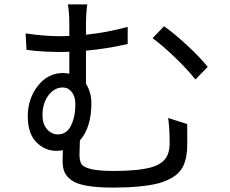

<svg xmlns="http://www.w3.org/2000/svg" viewBox="-20 -810 1040 867"><path d="M171.9 -289.1Q171.9 -250 192.4 -226.6Q212.9 -203.1 241.2 -203.1Q281.2 -203.1 300.8 -243.2Q320.3 -283.2 320.3 -339.8Q320.3 -374 304.2 -394.5Q288.1 -415 262.7 -415Q225.6 -415 198.7 -379.4Q171.9 -343.8 171.9 -289.1ZM739.3 -277.3 825.2 -250Q826.2 -172.9 825.2 -142.6Q822.3 -73.2 793 -37.6Q763.7 -2 696.3 17.6Q618.2 37.1 491.2 37.1Q418.9 37.1 372.1 28.8Q325.2 20.5 302.2 3.4Q279.3 -13.7 271 -33.7Q262.7 -53.7 262.7 -84Q262.7 -92.8 263.2 -108.9Q263.7 -125 263.7 -131.8Q250 -128.9 233.4 -128.9Q183.6 -128.9 144.5 -167.5Q105.5 -206.1 105.5 -285.2Q105.5 -364.3 150.9 -422.4Q196.3 -480.5 266.6 -480.5Q269.5 -480.5 293 -477.5V-576.2Q281.2 -575.2 257.8 -575.2Q169.9 -575.2 99.6 -585L95.7 -659.2Q180.7 -646.5 252.9 -646.5Q279.3 -646.5 293 -647.5V-696.3Q293 -759.8 286.1 -790H374Q368.2 -747.1 368.2 -696.3V-653.3Q458 -662.1 556.6 -688.5V-611.3Q462.9 -589.8 368.2 -581.1V-431.6Q392.6 -393.6 392.6 -343.8Q392.6 -234.4 340.8 -175.8Q338.9 -132.8 338.9 -113.3Q338.9 -83 348.1 -68.8Q357.4 -54.7 391.6 -46.4Q425.8 -38.1 496.1 -38.1Q604.5 -38.1 664.1 -54.7Q705.1 -66.4 725.6 -91.8Q746.1 -117.2 746.1 -165Q746.1 -230.5 739.3 -277.3ZM668.9 -637.7 720.7 -691.4Q763.7 -662.1 824.2 -606Q884.8 -549.8 918 -507.8L862.3 -451.2Q827.1 -496.1 769 -551.8Q710.9 -607.4 668.9 -637.7Z"/></svg>

Font: GenEi Gothic M Regular
Style: Regular
Weight: 400
Designer: o_tamon (Modified); [Source Han Sans]
Ryoko NISHIZUKA  (kana & ideographs); Paul D. Hunt (Latin, Greek & Cyrillic); Wenl
Version: Version 1.1a;Original Version 1.004